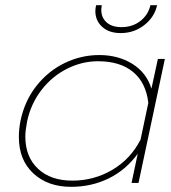

<svg xmlns="http://www.w3.org/2000/svg" viewBox="-20 -708 663 743"><path d="M349 -665Q349 -676 352 -688H374Q372 -676 372 -669Q372 -640 392.5 -621.5Q413 -603 450 -603Q493 -603 523.5 -627Q554 -651 562 -688H588Q578 -642 538.5 -611Q499 -580 447 -580Q402 -580 375.5 -604Q349 -628 349 -665ZM53 -178Q53 -208 59 -239Q75 -317 120.5 -375Q166 -433 230 -464Q294 -495 364 -495Q437 -495 492 -461Q547 -427 566 -365L591 -480H618L516 0H489L513 -113Q467 -50 400.5 -17.5Q334 15 255 15Q165 15 109 -37Q53 -89 53 -178ZM524 -168 554 -310Q545 -388 495 -429.5Q445 -471 359 -471Q298 -471 240.5 -442.5Q183 -414 141.5 -361Q100 -308 85 -239Q78 -202 78 -180Q78 -101 127 -55Q176 -9 260 -9Q344 -9 415 -51Q486 -93 524 -168Z"/></svg>

Font: Prompt Thin
Style: Italic
Weight: 250
Italic angle: -12°
Designer: Katatrad Team
Foundry: CadsonDemak
Version: Version 1.001